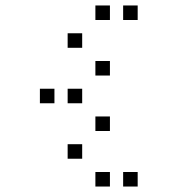

<svg xmlns="http://www.w3.org/2000/svg" viewBox="-20 -696 640 692"><path d="M324.8 -676.2Q323.8 -676.2 323.8 -676.2Q323.8 -676.2 323.8 -675.2V-624.8Q323.8 -623.8 323.8 -623.8Q323.8 -623.8 324.8 -623.8H375.2Q376.2 -623.8 376.2 -623.8Q376.2 -623.8 376.2 -624.8V-675.2Q376.2 -676.2 376.2 -676.2Q376.2 -676.2 375.2 -676.2ZM424.8 -676.2Q423.8 -676.2 423.8 -676.2Q423.8 -676.2 423.8 -675.2V-624.8Q423.8 -623.8 423.8 -623.8Q423.8 -623.8 424.8 -623.8H475.2Q476.2 -623.8 476.2 -623.8Q476.2 -623.8 476.2 -624.8V-675.2Q476.2 -676.2 476.2 -676.2Q476.2 -676.2 475.2 -676.2ZM224.8 -576.2Q223.8 -576.2 223.8 -576.2Q223.8 -576.2 223.8 -575.2V-524.8Q223.8 -523.8 223.8 -523.8Q223.8 -523.8 224.8 -523.8H275.2Q276.2 -523.8 276.2 -523.8Q276.2 -523.8 276.2 -524.8V-575.2Q276.2 -576.2 276.2 -576.2Q276.2 -576.2 275.2 -576.2ZM324.8 -476.2Q323.8 -476.2 323.8 -476.2Q323.8 -476.2 323.8 -475.2V-424.8Q323.8 -423.8 323.8 -423.8Q323.8 -423.8 324.8 -423.8H375.2Q376.2 -423.8 376.2 -423.8Q376.2 -423.8 376.2 -424.8V-475.2Q376.2 -476.2 376.2 -476.2Q376.2 -476.2 375.2 -476.2ZM124.8 -376.2Q123.8 -376.2 123.8 -376.2Q123.8 -376.2 123.8 -375.2V-324.8Q123.8 -323.8 123.8 -323.8Q123.8 -323.8 124.8 -323.8H175.2Q176.2 -323.8 176.2 -323.8Q176.2 -323.8 176.2 -324.8V-375.2Q176.2 -376.2 176.2 -376.2Q176.2 -376.2 175.2 -376.2ZM224.8 -376.2Q223.8 -376.2 223.8 -376.2Q223.8 -376.2 223.8 -375.2V-324.8Q223.8 -323.8 223.8 -323.8Q223.8 -323.8 224.8 -323.8H275.2Q276.2 -323.8 276.2 -323.8Q276.2 -323.8 276.2 -324.8V-375.2Q276.2 -376.2 276.2 -376.2Q276.2 -376.2 275.2 -376.2ZM324.8 -276.2Q323.8 -276.2 323.8 -276.2Q323.8 -276.2 323.8 -275.2V-224.8Q323.8 -223.8 323.8 -223.8Q323.8 -223.8 324.8 -223.8H375.2Q376.2 -223.8 376.2 -223.8Q376.2 -223.8 376.2 -224.8V-275.2Q376.2 -276.2 376.2 -276.2Q376.2 -276.2 375.2 -276.2ZM224.8 -176.2Q223.8 -176.2 223.8 -176.2Q223.8 -176.2 223.8 -175.2V-124.8Q223.8 -123.8 223.8 -123.8Q223.8 -123.8 224.8 -123.8H275.2Q276.2 -123.8 276.2 -123.8Q276.2 -123.8 276.2 -124.8V-175.2Q276.2 -176.2 276.2 -176.2Q276.2 -176.2 275.2 -176.2ZM324.8 -76.2Q323.8 -76.2 323.8 -76.2Q323.8 -76.2 323.8 -75.2V-24.8Q323.8 -23.8 323.8 -23.8Q323.8 -23.8 324.8 -23.8H375.2Q376.2 -23.8 376.2 -23.8Q376.2 -23.8 376.2 -24.8V-75.2Q376.2 -76.2 376.2 -76.2Q376.2 -76.2 375.2 -76.2ZM424.8 -76.2Q423.8 -76.2 423.8 -76.2Q423.8 -76.2 423.8 -75.2V-24.8Q423.8 -23.8 423.8 -23.8Q423.8 -23.8 424.8 -23.8H475.2Q476.2 -23.8 476.2 -23.8Q476.2 -23.8 476.2 -24.8V-75.2Q476.2 -76.2 476.2 -76.2Q476.2 -76.2 475.2 -76.2Z"/></svg>

Font: Doto Black
Style: Regular
Weight: 900
Monospace: yes
Version: Version 1.000